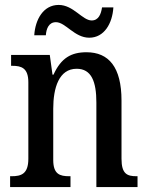

<svg xmlns="http://www.w3.org/2000/svg" viewBox="-20 -759 602 779"><path d="M342 -606C403 -606 436 -664 440 -729H394C390 -702 380 -676 352 -676C314 -676 278 -739 218 -739C156 -739 123 -680 119 -616H166C168 -643 178 -669 207 -669C246 -669 282 -606 342 -606ZM21 0H266V-44H261C223 -44 196 -52 196 -110V-318C196 -402 219 -480 291 -480C351 -480 371 -428 371 -343V0H538V-44H534C496 -44 473 -53 473 -115V-351C473 -487 421 -547 331 -547C269 -547 228 -524 197 -456H193L182 -536H25V-492H30C67 -492 95 -483 95 -425V-115C95 -53 66 -44 27 -44H21Z"/></svg>

Font: Noto Serif Bengali Condensed Medium
Style: Regular
Weight: 500
Width: 3
Designer: Juan Bruce, Universal Thirst, Indian Type Foundry and the Monotype Design Team.
Foundry: Monotype Imaging Inc.
Version: Version 2.003